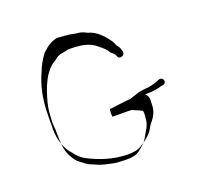

<svg xmlns="http://www.w3.org/2000/svg" viewBox="-111 -757 882 853"><g transform="rotate(-20 330.5 -330.5)"><path d="M503 -287 455 -271C433 -270 410 -266 388 -264C375 -263 367 -260 356 -260C352 -260 351 -224 355 -224C355 -224 442 -224 442 -223C446 -223 450 -221 453 -219C467 -213 478 -209 490 -202C492 -201 492 -176 490 -171C490 -133 468 -111 455 -85C447 -70 430 -54 416 -44C416 -43 402 -34 402 -34C389 -26 364 -23 343 -24C323 -25 302 -24 283 -29C260 -34 232 -39 213 -49C212 -49 190 -59 189 -59C178 -64 168 -70 160 -78C156 -79 142 -92 139 -93C117 -118 99 -151 98 -197C97 -197 96 -260 96 -260C95 -270 94 -279 94 -290C95 -321 97 -355 104 -381C121 -446 148 -519 202 -547C210 -553 216 -560 226 -562C227 -565 264 -569 266 -572C321 -574 369 -567 400 -540C416 -526 432 -516 442 -496C451 -488 460 -483 464 -470C470 -450 501 -462 496 -480C493 -491 492 -500 484 -509C478 -515 475 -525 471 -534C449 -567 419 -602 376 -613C366 -619 351 -625 338 -626C318 -627 303 -634 283 -634C283 -635 248 -636 248 -637C241 -638 234 -636 228 -634C208 -627 193 -618 179 -604C172 -599 166 -593 161 -585C147 -564 135 -544 126 -519C101 -465 87 -404 87 -326C86 -324 87 -262 86 -259C87 -208 104 -162 131 -135C131 -133 143 -120 144 -119C153 -108 167 -98 181 -91C230 -66 290 -44 362 -43C387 -43 411 -47 426 -57C443 -68 466 -84 479 -99C486 -107 494 -122 500 -132C500 -132 512 -148 512 -147C526 -165 537 -186 537 -216L538 -234C538 -249 534 -260 524 -267C528 -267 531 -268 535 -268C561 -268 586 -272 606 -279C606 -278 615 -280 615 -280C635 -288 624 -315 604 -309C604 -308 595 -306 595 -305C578 -299 555 -291 533 -291C523 -291 514 -287 503 -287Z"/></g></svg>

Font: Photofail
Style: Regular
Weight: 400
Foundry: Cannot Into Space Fonts
Version: Version 0.97